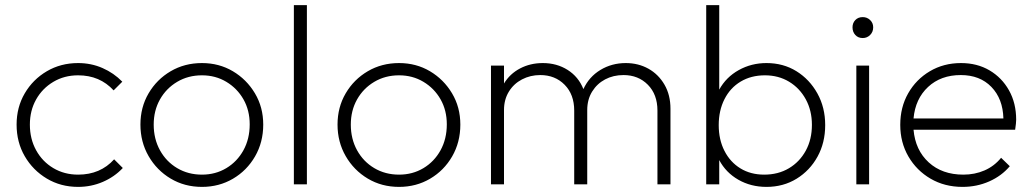

<svg xmlns="http://www.w3.org/2000/svg" viewBox="-20 -722 4041 752"><path d="M286 10Q218 10 163.5 -22.5Q109 -55 77 -110Q45 -165 45 -234Q45 -302 77 -356.5Q109 -411 163.5 -443Q218 -475 286 -475Q337 -475 381.5 -455.5Q426 -436 459 -402L425 -368Q371 -427 286 -427Q232 -427 189 -401.5Q146 -376 121.5 -332.5Q97 -289 97 -234Q97 -178 121.5 -133.5Q146 -89 189 -63.5Q232 -38 286 -38Q373 -38 427 -98L461 -64Q428 -29 382.5 -9.5Q337 10 286 10Z M771 10Q703 10 648.5 -22.5Q594 -55 562 -110.5Q530 -166 530 -234Q530 -302 562 -356.5Q594 -411 648.5 -443Q703 -475 771 -475Q838 -475 892 -443Q946 -411 978.5 -356.5Q1011 -302 1011 -234Q1011 -165 979 -109.5Q947 -54 892.5 -22Q838 10 771 10ZM771 -38Q824 -38 866.5 -63.5Q909 -89 933.5 -133.5Q958 -178 958 -235Q958 -290 933.5 -333Q909 -376 866.5 -401.5Q824 -427 771 -427Q717 -427 674 -401.5Q631 -376 606.5 -332.5Q582 -289 582 -234Q582 -178 606.5 -133.5Q631 -89 674 -63.5Q717 -38 771 -38Z M1131 0V-702H1182V0Z M1543 10Q1475 10 1420.5 -22.5Q1366 -55 1334 -110.5Q1302 -166 1302 -234Q1302 -302 1334 -356.5Q1366 -411 1420.5 -443Q1475 -475 1543 -475Q1610 -475 1664 -443Q1718 -411 1750.5 -356.5Q1783 -302 1783 -234Q1783 -165 1751 -109.5Q1719 -54 1664.5 -22Q1610 10 1543 10ZM1543 -38Q1596 -38 1638.5 -63.5Q1681 -89 1705.5 -133.5Q1730 -178 1730 -235Q1730 -290 1705.5 -333Q1681 -376 1638.5 -401.5Q1596 -427 1543 -427Q1489 -427 1446 -401.5Q1403 -376 1378.5 -332.5Q1354 -289 1354 -234Q1354 -178 1378.5 -133.5Q1403 -89 1446 -63.5Q1489 -38 1543 -38Z M1903 0V-465H1954V-395Q1977 -433 2017 -454Q2057 -475 2106 -475Q2161 -475 2203.5 -448Q2246 -421 2265 -373Q2287 -421 2331.5 -448Q2376 -475 2431 -475Q2480 -475 2519.5 -453Q2559 -431 2582.5 -390.5Q2606 -350 2606 -296V0H2555V-289Q2555 -352 2517.5 -390Q2480 -428 2422 -428Q2382 -428 2350 -411Q2318 -394 2299 -363Q2280 -332 2280 -291V0H2229V-289Q2229 -352 2191.5 -390Q2154 -428 2096 -428Q2057 -428 2024.5 -411Q1992 -394 1973 -363Q1954 -332 1954 -291V0Z M2746 0V-702H2797V-371Q2824 -420 2873.5 -447.5Q2923 -475 2982 -475Q3048 -475 3099.5 -443Q3151 -411 3181.5 -356Q3212 -301 3212 -232Q3212 -163 3182 -108.5Q3152 -54 3100 -22Q3048 10 2982 10Q2921 10 2872 -18Q2823 -46 2797 -95V0ZM2973 -38Q3028 -38 3070 -63Q3112 -88 3136 -132Q3160 -176 3160 -233Q3160 -289 3136 -333Q3112 -377 3070.5 -402Q3029 -427 2976 -427Q2922 -427 2881 -402.5Q2840 -378 2817.5 -333.5Q2795 -289 2795 -232Q2795 -175 2817.5 -131Q2840 -87 2880 -62.5Q2920 -38 2973 -38Z M3359 -573Q3341 -573 3330 -585Q3319 -597 3319 -615Q3319 -632 3330 -643.5Q3341 -655 3359 -655Q3376 -655 3388 -643.5Q3400 -632 3400 -615Q3400 -597 3388 -585Q3376 -573 3359 -573ZM3334 0V-465H3384V0Z M3750 10Q3680 10 3625 -22Q3570 -54 3538 -109Q3506 -164 3506 -233Q3506 -302 3537 -356.5Q3568 -411 3622 -443Q3676 -475 3744 -475Q3807 -475 3855.5 -446.5Q3904 -418 3932 -368Q3960 -318 3960 -253Q3960 -241 3956 -214H3558Q3565 -134 3617.5 -86Q3670 -38 3753 -38Q3798 -38 3836 -54.5Q3874 -71 3901 -104L3935 -71Q3903 -33 3854.5 -11.5Q3806 10 3750 10ZM3743 -428Q3665 -428 3615 -381.5Q3565 -335 3558 -258H3910Q3908 -335 3863 -381.5Q3818 -428 3743 -428Z"/></svg>

Font: Outfit ExtraLight
Style: Regular
Weight: 200
Designer: Rodrigo Fuenzalida
Foundry: fragTYPE
Version: Version 1.100; ttfautohint (v1.8.4.7-5d5b);gftools[0.9.27]